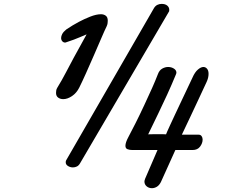

<svg xmlns="http://www.w3.org/2000/svg" viewBox="-20 -779 1223 997"><path d="M308.6 -264.2Q293 -264.2 282 -272.2Q271 -280.3 271 -296.4Q271 -301.8 272 -309.1Q272.9 -316.4 277.3 -323.2Q302.2 -363.8 322 -402.1Q341.8 -440.4 362.8 -479L429.7 -600.6Q420.4 -597.2 394.5 -585.7Q368.7 -574.2 324.2 -559.6Q322.3 -558.1 317.4 -558.1Q309.6 -558.1 303.5 -564.7Q297.4 -571.3 297.4 -582Q297.4 -591.3 303.2 -602.5Q309.1 -613.8 324.2 -626Q340.8 -637.2 356.9 -647Q373 -656.7 389.6 -665.5Q416 -679.7 448 -692.4Q480 -705.1 504.4 -705.1Q518.6 -705.1 529.1 -697.5Q539.6 -689.9 539.6 -671.4Q539.6 -665.5 538.6 -658Q537.6 -650.4 533.7 -642.1Q522.9 -620.1 506.1 -580.8Q489.3 -541.5 467.8 -492.2Q445.8 -441.9 426.3 -398.2Q406.7 -354.5 391.6 -324.2Q377.4 -295.9 353.8 -280Q330.1 -264.2 308.6 -264.2ZM358.9 90.3Q344.7 90.3 333 83Q321.3 75.7 321.3 64Q321.3 56.2 323.7 53.2L779.8 -737.3Q786.6 -748.5 797.1 -753.7Q807.6 -758.8 819.3 -758.8Q837.9 -758.8 848.4 -750Q858.9 -741.2 858.9 -728Q858.9 -722.2 858.4 -720.7L396 68.4Q389.2 80.6 379.4 85.4Q369.6 90.3 358.9 90.3ZM769 198.2Q752.9 198.2 741.5 188.5Q730 178.7 730 163.6Q730 158.7 733.4 149.4L797.9 0H667.5Q652.8 0 642.1 -4.2Q631.3 -8.3 631.3 -22Q631.3 -30.3 635 -41.5Q638.7 -52.7 647.9 -69.8Q662.6 -97.2 684.1 -139.9Q705.6 -182.6 729.5 -233.9Q753.9 -286.1 770 -322.3Q786.1 -358.4 799.8 -393.6Q807.1 -414.1 822.3 -422.6Q837.4 -431.2 853 -431.2Q869.6 -431.2 882.6 -423.1Q895.5 -415 896 -402.8L895.5 -398.4L894 -393.6Q870.6 -336.9 848.1 -287.8Q825.7 -238.8 801.8 -189.5Q777.8 -140.1 749.5 -81.5L772.9 -82H828.6L842.3 -81.5L848.1 -95.7Q852.1 -105 863.3 -129.2Q874.5 -153.3 889.4 -185.3Q904.3 -217.3 919.4 -249L979 -375Q991.7 -404.3 1007.6 -417.7Q1023.4 -431.2 1036.1 -431.2Q1047.4 -431.2 1055.2 -421.9Q1063 -412.6 1063 -395.5Q1063 -375 1052.7 -353Q1032.2 -308.1 1009.3 -259.8Q986.3 -211.4 967.8 -171.4L924.3 -79.6H1011.7Q1021.5 -79.6 1026.9 -72Q1032.2 -64.5 1032.2 -54.2Q1032.2 -35.6 1019 -17.8Q1005.9 0 980 0H890.6L815.4 166.5Q806.6 183.6 794.2 190.9Q781.7 198.2 769 198.2Z"/></svg>

Font: Damion
Style: Regular
Weight: 400
Designer: Vernon Adams
Foundry: Vernon Adams
Version: Version 1.100; ttfautohint (v1.8.4.7-5d5b)